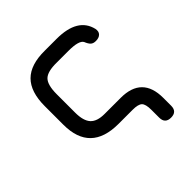

<svg xmlns="http://www.w3.org/2000/svg" viewBox="-182 -645 955 955"><g transform="rotate(-45 295.5 -167.0)"><path d="M442 131V76Q442 36 428.5 23Q415 10 376 10H277Q80 10 80 -181V-312Q80 -412 128 -460Q176 -508 276 -507H358Q506 -507 530 -405Q534 -384 522.5 -372.5Q511 -361 489 -361Q471 -361 461.5 -370Q452 -379 444 -399Q431 -423 358 -423H276Q211 -424 187.5 -400.5Q164 -377 164 -312V-182Q164 -125 187 -99.5Q210 -74 263 -74H376Q526 -74 526 76V131Q526 173 484 173Q442 173 442 131Z"/></g></svg>

Font: Jura
Style: Bold
Weight: 700
Designer: Daniel Johnson, Alexei Vanyashin
Foundry: Daniel Johnson
Version: Version 5.103